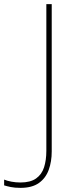

<svg xmlns="http://www.w3.org/2000/svg" viewBox="-118 -734 369 928"><path d="M-19 174Q-47 174 -66 170Q-85 166 -98 162V134Q-84 140 -63 144Q-42 148 -19 148Q29 148 56.5 128.5Q84 109 95 74.5Q106 40 106 -5V-714H132V-2Q132 47 117.5 87Q103 127 70 150.5Q37 174 -19 174Z"/></svg>

Font: Noto Sans Armenian Thin
Style: Regular
Weight: 250
Version: Version 2.007